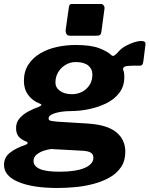

<svg xmlns="http://www.w3.org/2000/svg" viewBox="-64 -762 744 956"><path d="M222 174Q99 174 27.5 144Q-44 114 -44 59Q-44 20 -12 -3.5Q20 -27 61 -40Q72 -44 73.5 -49Q75 -54 65 -58Q41 -67 28.5 -82.5Q16 -98 16 -125Q16 -153 33.5 -173Q51 -193 77 -207Q103 -221 127 -229Q139 -234 141.5 -238.5Q144 -243 134 -246Q98 -260 76.5 -289Q55 -318 55 -359Q55 -406 77 -440Q99 -474 136 -496Q173 -518 219 -528Q265 -538 312 -538Q387 -538 428.5 -522.5Q470 -507 491 -487Q498 -480 508 -487.5Q518 -495 525 -504Q541 -522 562 -533.5Q583 -545 604 -551.5Q625 -558 638 -558Q649 -558 655.5 -554.5Q662 -551 660 -538L650 -458Q648 -443 643 -438.5Q638 -434 629 -435Q615 -435 599 -435Q583 -435 576 -434Q541 -432 551 -409Q553 -405 554 -397Q555 -389 555 -379Q555 -332 530 -299.5Q505 -267 465 -247.5Q425 -228 379 -218.5Q333 -209 290 -209Q283 -209 265 -208Q247 -207 227 -203Q207 -199 192.5 -191.5Q178 -184 178 -172Q178 -163 189 -160.5Q200 -158 224 -156L371 -147Q469 -141 514.5 -104Q560 -67 560 -6Q560 38 539 69.5Q518 101 483 121Q448 141 404 153Q360 165 313 169.5Q266 174 222 174ZM233 93Q274 93 305.5 88Q337 83 358 74Q379 65 390 52Q401 39 401 23Q401 6 387 -2.5Q373 -11 337 -12L190 -20Q174 -18 154 -11.5Q134 -5 118.5 7.5Q103 20 103 40Q103 65 133.5 79Q164 93 233 93ZM294 -293Q322 -293 345 -305Q368 -317 382 -339Q396 -361 396 -391Q396 -419 375 -436Q354 -453 313 -453Q286 -453 263 -439.5Q240 -426 226 -403Q212 -380 212 -351Q212 -326 234.5 -309.5Q257 -293 294 -293ZM441 -605Q439 -591 433 -587.5Q427 -584 411 -584H286Q272 -584 267 -592.5Q262 -601 263 -613L279 -726Q281 -736 283.5 -739Q286 -742 295 -742H440Q447 -742 452.5 -734.5Q458 -727 456 -717Z"/></svg>

Font: Libre Franklin Thin ExtraBold
Style: Italic
Weight: 800
Italic angle: -8°
Version: Version 2.000